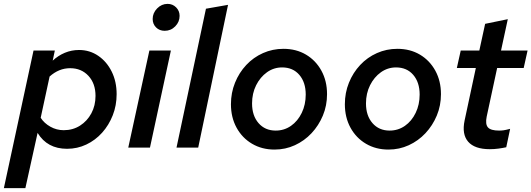

<svg xmlns="http://www.w3.org/2000/svg" viewBox="-50 -762 2743 991"><path d="M-30 209 123 -501H233L222 -449Q250 -475 284.5 -489.5Q319 -504 358 -504Q413 -504 457 -474Q501 -444 526.5 -392.5Q552 -341 552 -276Q552 -218 532 -167Q512 -116 477 -77Q442 -38 395.5 -16Q349 6 296 6Q194 6 144 -76L81 209ZM312 -410Q254 -410 206 -367L160 -154Q178 -126 210 -108Q242 -90 279 -90Q326 -90 363 -113.5Q400 -137 421.5 -177Q443 -217 443 -267Q443 -331 406.5 -370.5Q370 -410 312 -410Z M800 -603Q773 -603 755.5 -620.5Q738 -638 738 -664Q738 -695 761 -718.5Q784 -742 815 -742Q841 -742 859 -724Q877 -706 877 -680Q877 -649 854.5 -626Q832 -603 800 -603ZM612 0 721 -501H832L724 0Z M861 0 1013 -717 1127 -737 973 0Z M1367 10Q1302 10 1251 -20Q1200 -50 1171 -103Q1142 -156 1142 -224Q1142 -283 1163 -335Q1184 -387 1221 -426.5Q1258 -466 1307.5 -488Q1357 -510 1413 -510Q1479 -510 1529.5 -480Q1580 -450 1609 -397Q1638 -344 1638 -276Q1638 -217 1616.5 -165.5Q1595 -114 1558 -74.5Q1521 -35 1472 -12.5Q1423 10 1367 10ZM1373 -88Q1417 -88 1452 -112.5Q1487 -137 1507.5 -179.5Q1528 -222 1528 -274Q1528 -337 1495 -375.5Q1462 -414 1406 -414Q1363 -414 1328 -389Q1293 -364 1272 -322Q1251 -280 1251 -228Q1251 -165 1284.5 -126.5Q1318 -88 1373 -88Z M1955 10Q1890 10 1839 -20Q1788 -50 1759 -103Q1730 -156 1730 -224Q1730 -283 1751 -335Q1772 -387 1809 -426.5Q1846 -466 1895.5 -488Q1945 -510 2001 -510Q2067 -510 2117.5 -480Q2168 -450 2197 -397Q2226 -344 2226 -276Q2226 -217 2204.5 -165.5Q2183 -114 2146 -74.5Q2109 -35 2060 -12.5Q2011 10 1955 10ZM1961 -88Q2005 -88 2040 -112.5Q2075 -137 2095.5 -179.5Q2116 -222 2116 -274Q2116 -337 2083 -375.5Q2050 -414 1994 -414Q1951 -414 1916 -389Q1881 -364 1860 -322Q1839 -280 1839 -228Q1839 -165 1872.5 -126.5Q1906 -88 1961 -88Z M2478 8Q2400 8 2366.5 -30.5Q2333 -69 2348 -140L2406 -411H2308L2328 -501H2424L2454 -639L2571 -663L2536 -501H2673L2653 -411H2516L2462 -160Q2454 -121 2468.5 -104.5Q2483 -88 2526 -88Q2538 -88 2549 -89.5Q2560 -91 2583 -97L2563 -2Q2545 2 2523 5Q2501 8 2478 8Z"/></svg>

Font: Red Hat Text Medium
Style: Italic
Weight: 500
Italic angle: -12°
Designer: Pentagram, MCKL
Foundry: Pentagram, MCKL
Version: Version 1.023; ttfautohint (v1.8.3)